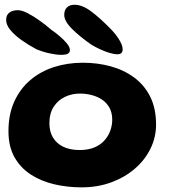

<svg xmlns="http://www.w3.org/2000/svg" viewBox="-20 -780 738 828"><path d="M332 28Q271 28 214.2 14.8Q157.5 1.5 113 -27.2Q68.5 -56 42.5 -102Q16.5 -148 16.5 -214Q16.5 -286.5 41.5 -341.8Q66.5 -397 110.5 -434.5Q154.5 -472 212.8 -490.8Q271 -509.5 337.5 -509.5Q400.5 -509.5 457.2 -494Q514 -478.5 558.2 -446Q602.5 -413.5 627.8 -363Q653 -312.5 653 -242.5Q653 -188 629 -139Q605 -90 561.5 -52.5Q518 -15 459.5 6.5Q401 28 332 28ZM323.5 -133Q361 -133 387.8 -144.5Q414.5 -156 431.2 -175.2Q448 -194.5 456 -217.5Q464 -240.5 464 -263.5Q464 -294 452 -315.5Q440 -337 419.8 -350.5Q399.5 -364 374.8 -370.2Q350 -376.5 324.5 -376.5Q290 -376.5 260 -362.2Q230 -348 211.5 -319.5Q193 -291 193 -248Q193 -212.5 208.5 -186.8Q224 -161 253 -147Q282 -133 323.5 -133ZM243.5 -543.5Q223 -543.5 192.2 -550.2Q161.5 -557 135.5 -568.5Q102.5 -586 73 -607Q43.5 -628 25 -650.2Q6.5 -672.5 6.5 -694Q6.5 -715 20.2 -725.5Q34 -736 57 -736Q74.5 -736 99.2 -723.2Q124 -710.5 151 -691.2Q178 -672 202 -651Q220 -639 238.2 -623.2Q256.5 -607.5 269 -592Q281.5 -576.5 281.5 -564Q281.5 -554 273 -548.8Q264.5 -543.5 243.5 -543.5ZM486 -546Q472 -546 452 -552Q432 -558 411 -567.8Q390 -577.5 373 -588Q323 -623 290 -656Q257 -689 257 -716Q257 -736.5 268.8 -748Q280.5 -759.5 301.5 -759.5Q335 -759.5 373.2 -730.8Q411.5 -702 453.5 -659Q475 -638.5 492 -612Q509 -585.5 509 -567Q509 -557.5 503.8 -551.8Q498.5 -546 486 -546Z"/></svg>

Font: Gluten SemiBold
Style: Regular
Weight: 600
Designer: Tyler Finck
Foundry: Etcetera Type Company
Version: Version 1.300